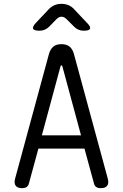

<svg xmlns="http://www.w3.org/2000/svg" viewBox="-20 -970 640 1000"><path d="M198 -265H402L305 -624Q303 -630 300 -630Q297 -630 295 -624ZM469 -16 420 -196H180L131 -16Q128 -3 119.5 3.5Q111 10 94 10Q71 10 61.5 -3Q52 -16 59 -41L235 -689Q242 -714 257.5 -727Q273 -740 300 -740Q327 -740 342.5 -727Q358 -714 365 -689L541 -41Q548 -16 538.5 -3Q529 10 506 10Q489 10 480.5 3.5Q472 -3 469 -16ZM186 -810Q157 -810 152.5 -820.5Q148 -831 168 -852L235 -923Q249 -937 265 -943.5Q281 -950 300 -950Q319 -950 335.5 -943.5Q352 -937 365 -923L433 -851Q453 -831 449 -820.5Q445 -810 416 -810Q402 -810 389.5 -815Q377 -820 367 -830L327 -870Q314 -883 300.5 -883Q287 -883 274 -870L236 -831Q226 -821 213.5 -815.5Q201 -810 186 -810Z"/></svg>

Font: Maple Mono Light
Style: Regular
Weight: 300
Monospace: yes
Designer: subframe7536
Version: Version 7.000